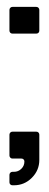

<svg xmlns="http://www.w3.org/2000/svg" viewBox="-20 -594 144 565"><path d="M95.7 -123.5Q95.7 -92.8 73.7 -70.8Q51.8 -48.8 21 -48.8H16.6Q12.7 -48.8 10.3 -51.3Q7.8 -53.7 7.8 -57.6V-79.6Q7.8 -83 10.3 -85.7Q12.7 -88.4 16.6 -88.4H21Q33.7 -88.4 42.7 -97.2Q51.8 -106 51.8 -118.7Q51.8 -122.6 49.3 -125Q46.9 -127.4 43 -127.4H16.6Q12.7 -127.4 10.3 -130.1Q7.8 -132.8 7.8 -136.2V-197.8Q7.8 -201.2 10.3 -203.9Q12.7 -206.5 16.6 -206.5H86.9Q90.8 -206.5 93.3 -203.9Q95.7 -201.2 95.7 -197.8ZM95.7 -503.9Q95.7 -500 93.3 -497.6Q90.8 -495.1 86.9 -495.1H16.6Q12.7 -495.1 10.3 -497.6Q7.8 -500 7.8 -503.9V-564.9Q7.8 -568.4 10.3 -571Q12.7 -573.7 16.6 -573.7H86.9Q90.8 -573.7 93.3 -571Q95.7 -568.4 95.7 -564.9Z"/></svg>

Font: Silence Rounded
Style: Regular
Weight: 400
Designer: Lilo Joris
Foundry: Lilo Joris
Version: Version 1.019;Fontself Maker 3.5.7